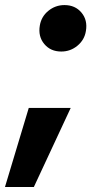

<svg xmlns="http://www.w3.org/2000/svg" viewBox="-41 -538 361 753"><path d="M-21.5 195.3 71.8 -114.7H236.3L91.8 195.3ZM199.2 -335.9Q157.2 -335.9 132.6 -365.5Q107.9 -395 115.2 -438Q121.1 -473.1 148.7 -495.6Q176.3 -518.1 211.9 -518.1Q253.9 -518.1 278.6 -488.5Q303.2 -459 295.9 -416.5Q290.5 -381.8 262.9 -358.9Q235.4 -335.9 199.2 -335.9Z"/></svg>

Font: Inter 16pt ExtraBold
Style: Italic
Weight: 800
Italic angle: -9.3988°
Version: Version 4.001;git-66647c0bb